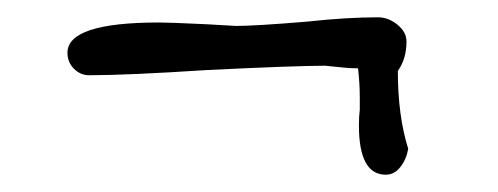

<svg xmlns="http://www.w3.org/2000/svg" viewBox="-20 -434 576 222"><path d="M395 -289Q395 -300 396 -307V-322Q396 -337 394 -355Q384 -355 376 -356L356 -358Q321 -358 219 -353Q127 -347 83 -347Q73 -347 65.5 -354.5Q58 -362 58 -373Q58 -408 164 -408Q176 -408 218 -406L253 -404Q275 -404 335 -409Q381 -414 417 -414Q429 -414 439.5 -405.5Q450 -397 450 -386Q450 -366 440 -352Q440 -300 452 -262Q450 -250 443 -241Q436 -232 426 -232Q395 -232 395 -289Z"/></svg>

Font: Amatic SC
Style: Bold
Weight: 700
Designer: Multiple Designers
Foundry: Vernon Adams
Version: Version 2.505